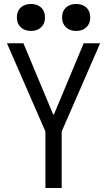

<svg xmlns="http://www.w3.org/2000/svg" viewBox="-20 -948 540 968"><path d="M209 0V-285L15 -730H98L248 -371H252L402 -730H485L291 -285V0ZM136 -792Q104 -792 84.5 -810.5Q65 -829 65 -860Q65 -892 84.5 -910Q104 -928 136 -928Q168 -928 187.5 -910Q207 -892 207 -860Q207 -829 187.5 -810.5Q168 -792 136 -792ZM364 -792Q332 -792 312.5 -810.5Q293 -829 293 -860Q293 -892 312.5 -910Q332 -928 364 -928Q396 -928 415.5 -910Q435 -892 435 -860Q435 -829 415.5 -810.5Q396 -792 364 -792Z"/></svg>

Font: M PLUS 1 Code
Style: Regular
Weight: 400
Designer: Coji Morishita
Foundry: UNDERFOREST DESIGN
Version: Version 1.005